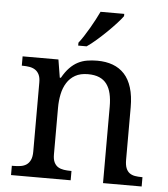

<svg xmlns="http://www.w3.org/2000/svg" viewBox="-54 -814 753 863"><g transform="rotate(5 322.5 -383.0)"><path d="M296.9 -42V0H27.8V-42H36.1Q53.2 -42 68.1 -44.4Q83 -46.9 94 -54.4Q105 -62 111.6 -76.2Q118.2 -90.3 118.2 -113.8V-425.8Q118.2 -447.8 111.6 -461.2Q105 -474.6 93.8 -481.9Q82.5 -489.3 67.6 -491.7Q52.7 -494.1 36.1 -494.1H33.2V-536.1H194.8L208 -455.1H212.9Q228.5 -482.9 245.8 -500.7Q263.2 -518.6 282.5 -528.6Q301.8 -538.6 323.5 -542.2Q345.2 -545.9 369.1 -545.9Q408.7 -545.9 439.7 -534.4Q470.7 -522.9 492.4 -499.3Q514.2 -475.6 525.6 -438.5Q537.1 -401.4 537.1 -350.1V-113.8Q537.1 -90.3 542.7 -76.2Q548.3 -62 558.6 -54.4Q568.8 -46.9 583 -44.4Q597.2 -42 613.8 -42H617.2V0H442.9V-345.2Q442.9 -377.9 437 -403.3Q431.2 -428.7 418.2 -446.3Q405.3 -463.9 384.3 -472.9Q363.3 -481.9 333 -481.9Q298.8 -481.9 275.6 -468.8Q252.4 -455.6 238.3 -433.1Q224.1 -410.6 218 -381.3Q211.9 -352.1 211.9 -319.8V-108.9Q211.9 -86.9 218.5 -73.5Q225.1 -60.1 236.3 -53.2Q247.6 -46.4 262.5 -44.2Q277.3 -42 293.9 -42ZM277.8 -619.1Q289.1 -633.3 301 -651.9Q313 -670.4 324.5 -690.2Q335.9 -710 346.4 -729.7Q356.9 -749.5 364.7 -766.1H471.7V-755.9Q462.4 -742.7 444.3 -722.9Q426.3 -703.1 404.3 -681.6Q382.3 -660.2 359.1 -639.9Q335.9 -619.6 315.9 -606H277.8Z"/></g></svg>

Font: Droid-TTFautohint Serif
Style: Regular
Weight: 400
Foundry: Ascender Corporation
Version: Version 1.00; ttfautohint (v1.00rc1.4-1a1c-dirty) -l 8 -r 50